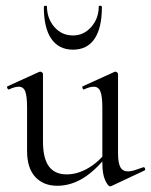

<svg xmlns="http://www.w3.org/2000/svg" viewBox="-20 -648 533 678"><path d="M182.4 8Q133 8 104.3 -23.4Q75.6 -54.8 75.6 -114.6V-268Q75.6 -307.4 69.3 -324.6Q63 -341.8 46.2 -341.8Q32 -341.8 12.4 -332.4Q8.4 -330.6 5.9 -336.6Q3.4 -342.6 7.2 -343.6L118 -394Q120.2 -395 122.2 -395Q124.8 -395 128.3 -392.5Q131.8 -390 131.8 -386.8V-148.2Q131.8 -88.6 152.7 -60.4Q173.6 -32.2 215.6 -32.2Q254.2 -32.2 292.8 -55.1Q331.4 -78 359.6 -117.4L364.8 -106.2Q318.8 -46.8 274.4 -19.4Q230 8 182.4 8ZM396.8 -386.8V-107.2Q396.8 -73.2 404.9 -58Q413 -42.8 432 -42.8Q442.2 -42.8 454.7 -46.6Q467.2 -50.4 485 -57Q489.8 -59 492 -53.5Q494.2 -48 490.4 -46L373.2 9Q371.2 10 369 10Q361.4 10 351.4 -11.4Q341.4 -32.8 341.4 -73.2V-268Q341.4 -307.4 334.7 -324.6Q328 -341.8 311.2 -341.8Q297 -341.8 277.2 -332.4Q273.4 -330.6 271.3 -336.6Q269.2 -342.6 273 -343.6L383.8 -394Q385.8 -395 387.2 -395Q389.8 -395 393.3 -392.5Q396.8 -390 396.8 -386.8ZM134.8 -623.4Q134.8 -627.2 140.3 -627.6Q145.8 -628 145.8 -626Q145.8 -583 171.8 -552.9Q197.8 -522.8 237.8 -522.8Q275.8 -522.8 302.3 -552.9Q328.8 -583 328.8 -626Q328.8 -628 334.3 -627.6Q339.8 -627.2 339.8 -623.4Q339.8 -549.2 313.8 -510.9Q287.8 -472.6 237.8 -472.6Q187.8 -472.6 161.3 -510.9Q134.8 -549.2 134.8 -623.4Z"/></svg>

Font: Cormorant Garamond Light
Style: Regular
Weight: 300
Designer: Christian Thalmann (Catharsis Fonts)
Foundry: Catharsis Fonts
Version: Version 4.001